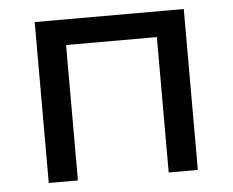

<svg xmlns="http://www.w3.org/2000/svg" viewBox="-43 -580 764 630"><g transform="rotate(-5 338.5 -265.0)"><path d="M93 -530H584V0H488V-446H189V0H93Z"/></g></svg>

Font: Montserrat
Style: Regular
Weight: 500
Designer: Julieta Ulanovsky
Foundry: Julieta Ulanovsky
Version: Version 7.200;PS 007.200;hotconv 1.0.88;makeotf.lib2.5.64775